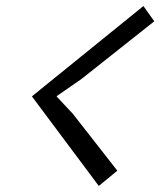

<svg xmlns="http://www.w3.org/2000/svg" viewBox="-20 -722 528 632"><path d="M219.2 -348.1 366.2 -160.2 305.2 -109.9 85 -404.8 452.1 -702.1 487.8 -651.9 248 -461.9 167 -405.8V-403.8Z"/></svg>

Font: Sinkin Sans 300 Light Italic
Style: Regular
Weight: 300
Italic angle: -112°
Designer: Keith Bates
Foundry: K-Type
Version: Sinkin Sans (version 1.0)  by Keith Bates   •   © 2014   www